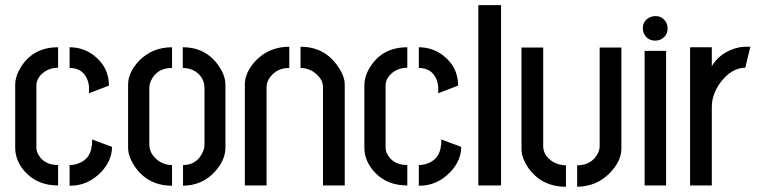

<svg xmlns="http://www.w3.org/2000/svg" viewBox="-20 -709 2903 734"><path d="M38.1 -144.5Q38.1 -92.8 78.1 -49.8Q125 0 202.1 0V-78.1Q149.4 -78.1 127 -117.2Q119.1 -130.9 119.1 -144.5V-381.8Q119.1 -413.1 151.4 -435.5Q173.8 -450.2 202.1 -450.2V-528.3Q108.4 -528.3 61.5 -455.1Q38.1 -418.9 38.1 -383.8ZM246.1 -449.2Q293.9 -449.2 312.5 -408.2Q319.3 -392.6 320.3 -376V-352.5L396.5 -381.8Q396.5 -453.1 337.9 -498Q296.9 -528.3 246.1 -528.3ZM246.1 1Q315.4 2 367.2 -51.8Q408.2 -95.7 408.2 -147.5L332 -175.8Q332 -174.8 332 -173.8Q332 -172.9 332 -169.9Q332 -167 332 -165Q332 -163.1 332 -160.6Q332 -158.2 332 -156.2L331.1 -154.3Q326.2 -99.6 276.4 -83Q261.7 -78.1 246.1 -78.1Z M469.7 -144.5V-385.7Q469.7 -431.6 510.7 -475.6Q561.5 -528.3 637.7 -528.3V-449.2Q580.1 -449.2 557.6 -401.4Q550.8 -386.7 550.8 -372.1V-157.2Q550.8 -121.1 584 -95.7Q607.4 -78.1 637.7 -78.1V1Q544.9 1 494.1 -74.2Q469.7 -111.3 469.7 -144.5ZM679.7 1V-78.1Q731.4 -78.1 753.9 -125Q761.7 -140.6 761.7 -155.3V-372.1Q761.7 -412.1 727.5 -435.5Q706.1 -449.2 678.7 -449.2V-528.3Q768.6 -528.3 817.4 -455.1Q841.8 -418.9 841.8 -385.7V-144.5Q841.8 -96.7 800.8 -51.8Q752.9 0 679.7 1Z M916 0V-385.7Q916 -432.6 958 -477.5Q1009.8 -530.3 1085.9 -530.3V-449.2Q1036.1 -449.2 1009.8 -410.2Q999 -393.6 999 -376V0ZM1128.9 -449.2V-530.3Q1219.7 -530.3 1270.5 -457Q1297.9 -418.9 1297.9 -385.7V0H1214.8V-376Q1214.8 -406.2 1184.6 -429.7Q1160.2 -449.2 1128.9 -449.2Z M1373 -144.5Q1373 -92.8 1413.1 -49.8Q1460 0 1537.1 0V-78.1Q1484.4 -78.1 1461.9 -117.2Q1454.1 -130.9 1454.1 -144.5V-381.8Q1454.1 -413.1 1486.3 -435.5Q1508.8 -450.2 1537.1 -450.2V-528.3Q1443.4 -528.3 1396.5 -455.1Q1373 -418.9 1373 -383.8ZM1581.1 -449.2Q1628.9 -449.2 1647.5 -408.2Q1654.3 -392.6 1655.3 -376V-352.5L1731.4 -381.8Q1731.4 -453.1 1672.9 -498Q1631.8 -528.3 1581.1 -528.3ZM1581.1 1Q1650.4 2 1702.1 -51.8Q1743.2 -95.7 1743.2 -147.5L1667 -175.8Q1667 -174.8 1667 -173.8Q1667 -172.9 1667 -169.9Q1667 -167 1667 -165Q1667 -163.1 1667 -160.6Q1667 -158.2 1667 -156.2L1666 -154.3Q1661.1 -99.6 1611.3 -83Q1596.7 -78.1 1581.1 -78.1Z M1808.6 0V-689.5H1895.5V0Z M1973.6 -140.6V-527.3H2056.6V-150.4Q2056.6 -115.2 2091.8 -91.8Q2115.2 -77.1 2143.6 -77.1V4.9Q2049.8 4.9 1999 -68.4Q1973.6 -105.5 1973.6 -140.6ZM2186.5 4.9V-77.1Q2239.3 -77.1 2263.7 -119.1Q2272.5 -134.8 2272.5 -150.4V-527.3H2355.5V-140.6Q2355.5 -94.7 2313.5 -49.8Q2262.7 3.9 2186.5 4.9Z M2437.5 -600.6Q2437.5 -630.9 2465.8 -643.6Q2475.6 -647.5 2485.4 -647.5Q2514.6 -647.5 2528.3 -620.1Q2532.2 -610.4 2532.2 -600.6Q2532.2 -571.3 2504.9 -557.6Q2495.1 -553.7 2485.4 -553.7Q2455.1 -553.7 2441.4 -581.1Q2437.5 -590.8 2437.5 -600.6ZM2444.3 0V-514.6H2526.4V0Z M2618.2 0V-528.3H2701.2V-456.1Q2726.6 -499 2777.3 -519.5Q2804.7 -530.3 2831.1 -530.3H2848.6L2829.1 -450.2Q2775.4 -449.2 2733.4 -392.6Q2701.2 -347.7 2701.2 -299.8V0Z"/></svg>

Font: Post No Bills Colombo
Style: SemiBold
Weight: 700
Designer: Kosala Senevirathne, Siva Puranthara, Lasantha Premarathna, Tharique Azeez
Foundry: Mooniak
Version: Version 1.220 ; ttfautohint (v1.5)